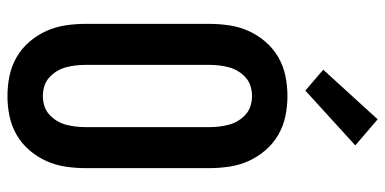

<svg xmlns="http://www.w3.org/2000/svg" viewBox="-279 -746 1033 515"><g transform="rotate(90 237.5 -488.5)"><path d="M238 8Q210 8 183.5 2.5Q157 -3 133.5 -16.5Q110 -30 92 -51Q74 -72 63 -96.5Q52 -121 48 -148Q44 -175 44 -202V-533Q44 -560 48 -587Q52 -614 63 -638.5Q74 -663 92 -684Q110 -705 133.5 -718.5Q157 -732 183.5 -737.5Q210 -743 238 -743Q265 -743 291.5 -737.5Q318 -732 341.5 -718.5Q365 -705 383 -684Q401 -663 412 -638.5Q423 -614 427 -587Q431 -560 431 -533V-202Q431 -175 427 -148Q423 -121 412 -96.5Q401 -72 383 -51Q365 -30 341.5 -16.5Q318 -3 291.5 2.5Q265 8 238 8ZM238 -87Q251 -87 264 -91Q277 -95 287 -104Q297 -113 304 -124.5Q311 -136 314.5 -149Q318 -162 319.5 -175.5Q321 -189 321 -202V-533Q321 -546 319.5 -559.5Q318 -573 314.5 -586Q311 -599 304 -610.5Q297 -622 287 -631Q277 -640 264 -644Q251 -648 238 -648Q224 -648 211 -644Q198 -640 188 -631Q178 -622 171 -610.5Q164 -599 160.5 -586Q157 -573 155.5 -559.5Q154 -546 154 -533V-202Q154 -189 155.5 -175.5Q157 -162 160.5 -149Q164 -136 171 -124.5Q178 -113 188 -104Q198 -95 211 -91Q224 -87 238 -87ZM223 -791 167 -839 300 -985 370 -925Z"/></g></svg>

Font: Iosevka QP
Style: Bold
Weight: 700
Designer: Belleve Invis
Foundry: Belleve Invis
Version: Version 20.0.0; ttfautohint (v1.8.4)